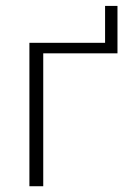

<svg xmlns="http://www.w3.org/2000/svg" viewBox="-20 -646 444 666"><path d="M387.5 -625.5V-461H130V0H82V-497.5H344.5V-625.5Z"/></svg>

Font: Lato 2
Style: Regular
Weight: 300
Designer: Lukasz Dziedzic with Adam Twardoch and Botio Nikoltchev
Foundry: tyPoland Lukasz Dziedzic
Version: Version 2.015; 2015-08-06; http://www.latofonts.com/